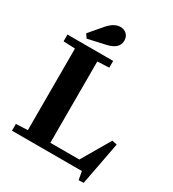

<svg xmlns="http://www.w3.org/2000/svg" viewBox="-238 -1088 1152 1280"><g transform="rotate(30 337.5 -448.5)"><path d="M24 -52 114 -56V-684L24 -688V-740H376V-688L286 -684V-58H509L637 -277L675 -269L612 62L574 64L562 0H24ZM148 -780 128 -810 211 -907Q258 -961 305 -961Q335 -961 354 -942.5Q373 -924 373 -894Q373 -830 282 -810Z"/></g></svg>

Font: Minipax
Style: Bold
Weight: 700
Designer: Raphaël Ronot, Igor Stepanchenko (Cyrillic)
Foundry: steppetype
Version: Version 1.002